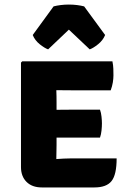

<svg xmlns="http://www.w3.org/2000/svg" viewBox="-20 -820 568 842"><path d="M491.5 -125.5Q491.5 -54 469.2 -26Q447 2 394 2H163.5Q121 2 96.5 -22.2Q72 -46.5 72 -87.5V-545.5L77.5 -551H473Q476.5 -534 477 -518.5Q477.5 -503 477.5 -489Q477.5 -475.5 474.8 -458.5Q472 -441.5 465.5 -424H290.5Q269.5 -424 227 -424.5Q227.5 -409 227.8 -398Q228 -387 228 -371.5V-338.5Q269.5 -339 290.5 -339H418.5Q423.5 -325.5 425.2 -308.2Q427 -291 427 -279Q427 -265 425.2 -247.8Q423.5 -230.5 418.5 -216.5H290.5Q281 -216.5 264 -216.5Q247 -216.5 228 -216.5V-184Q228 -165.5 227.5 -153.5Q227 -141.5 227 -123.5V-122.5Q244.5 -123.5 259.5 -124.5Q274.5 -125.5 296 -125.5ZM349 -792 441 -666.5Q431.5 -643 410.2 -626Q389 -609 373.5 -603.5L282 -690L191 -603.5Q175.5 -609 154.2 -626Q133 -643 123.5 -666.5L215 -792Q228.5 -795.5 246 -797.8Q263.5 -800 282 -800Q300.5 -800 318 -797.8Q335.5 -795.5 349 -792Z"/></svg>

Font: Signika SC
Style: Bold
Weight: 700
Designer: Anna Giedryś
Foundry: Anna Giedryś
Version: Version 2.000; ttfautohint (v1.8.3) -l 8 -r 50 -G 200 -x 9 -